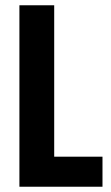

<svg xmlns="http://www.w3.org/2000/svg" viewBox="-20 -708 422 728"><path d="M53.6 0V-688H185.5V-113.9H368.6V0Z"/></svg>

Font: Saira Thin Condensed
Style: Regular
Weight: 100
Width: 3
Version: Version 1.101